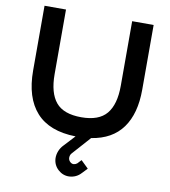

<svg xmlns="http://www.w3.org/2000/svg" viewBox="-111 -904 1129 1277"><g transform="rotate(10 453.5 -265.0)"><path d="M821.8 -810.1V-373Q821.8 -210.9 752.4 -115Q683.1 -19 543 2.9L432.1 127Q421.9 138.7 421.9 157.2Q422.4 172.4 433.8 183.6Q445.3 194.8 459 193.8Q472.2 192.4 481.9 184.1Q481.9 183.6 505.9 158.2L556.2 207Q549.3 214.4 543 221.2Q536.6 228 532.5 232.4Q528.3 236.8 522.9 242.2Q491.2 277.3 442.9 279.8Q400.4 281.2 367.7 251.2Q335 221.2 333 175.8Q332.5 150.4 342.5 126Q352.5 101.6 370.1 84L439 9.8Q261.2 6.3 173.1 -91.6Q85 -189.5 85 -373V-810.1H230V-374Q230 -247.1 282 -184.6Q334 -122.1 454.1 -122.1Q572.3 -122.1 624.5 -184.8Q676.8 -247.6 676.8 -374V-810.1Z"/></g></svg>

Font: Sinkin Sans 600 SemiBold
Style: Regular
Weight: 600
Designer: Keith Bates
Foundry: K-Type
Version: Sinkin Sans (version 1.0)  by Keith Bates   •   © 2014   www